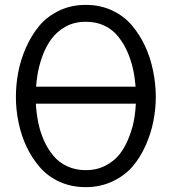

<svg xmlns="http://www.w3.org/2000/svg" viewBox="-20 -750 691 784"><path d="M44.9 -354C44.9 -317.9 48.8 -282.7 56.2 -248C63.5 -213.4 74.2 -180.7 88.4 -150.9C102.5 -121.1 120.1 -93.3 142.1 -67.9C164.1 -42.5 190.9 -22.5 223.1 -7.8C255.4 6.8 291 14.2 330.1 14.2C370.1 14.2 406.2 6.3 439.5 -9.3C472.7 -24.9 500 -45.4 521.5 -70.3C543 -95.2 560.5 -124.5 575.2 -157.2C589.8 -189.9 600.1 -223.1 606.4 -255.9C612.8 -288.6 616.2 -321.3 616.2 -354C616.2 -389.6 612.3 -426.3 604.5 -463.9C597.2 -499 586.4 -531.7 572.3 -562C558.1 -592.3 540.5 -620.6 518.6 -646.5C496.6 -672.4 469.7 -692.4 437.5 -707.5C405.3 -722.7 369.6 -730 330.1 -730C290 -730 253.9 -722.2 220.7 -706.1C187.5 -689.9 160.2 -668.9 139.2 -643.1C118.2 -617.2 100.1 -587.9 85.4 -554.2C70.8 -520.5 60.5 -487.3 54.2 -453.6C47.9 -419.9 44.9 -386.7 44.9 -354ZM534.7 -326.7C533.7 -308.6 532.2 -290.5 529.3 -272.5C525.4 -245.6 518.1 -219.2 507.8 -192.4C497.6 -165.5 485.4 -142.6 470.2 -122.6C455.1 -102.5 435.5 -86.9 411.6 -74.2C387.7 -61.5 360.4 -55.2 330.1 -55.2C302.2 -55.2 277.3 -60.5 254.9 -70.8C232.4 -81.1 212.9 -95.7 197.8 -114.3C182.6 -132.8 169.9 -152.8 160.2 -174.8C150.4 -196.8 142.1 -220.7 136.7 -247.6C131.3 -273.4 127.9 -299.8 126.5 -326.7ZM127.4 -396C128.4 -409.7 129.9 -422.9 131.8 -436.5C135.7 -463.9 142.6 -491.2 152.3 -518.6C162.1 -545.9 174.8 -570.3 189.9 -590.8C205.1 -611.3 224.6 -628.4 248.5 -641.6C272.5 -654.8 299.8 -661.1 330.1 -661.1C357.9 -661.1 383.3 -656.2 405.8 -645.5C428.2 -634.8 447.3 -620.1 462.4 -601.1C477.5 -582 490.2 -561.5 500 -539.1C509.8 -516.6 518.1 -491.7 523.9 -464.8C528.8 -442.4 531.7 -419.4 533.7 -396Z"/></svg>

Font: Tuffy
Style: Regular
Weight: 500
Designer: Thatcher Ulrich, Karoly Barta and Michael Everson
Version: Version 001.270